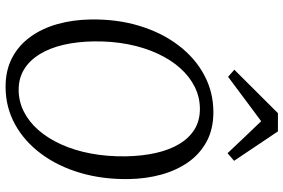

<svg xmlns="http://www.w3.org/2000/svg" viewBox="-188 -842 1040 705"><g transform="rotate(90 332.5 -490.0)"><path d="M299 10Q238.5 10 192.8 -14Q147 -38 116 -80.8Q85 -123.5 69 -180.2Q53 -237 52 -302.5Q50.5 -399.5 75.5 -481.5Q100.5 -563.5 146.8 -624.5Q193 -685.5 255.8 -719.2Q318.5 -753 392.5 -753Q454 -753 499.8 -728.5Q545.5 -704 575.8 -661Q606 -618 621.5 -562Q637 -506 638 -442.5Q639.5 -346.5 615.2 -264.2Q591 -182 545.2 -120.5Q499.5 -59 436.8 -24.5Q374 10 299 10ZM310 -38Q352.5 -38 390.2 -57Q428 -76 458.5 -111Q489 -146 511 -194.8Q533 -243.5 544.2 -303.2Q555.5 -363 554.5 -431Q553.5 -491.5 542.2 -541.5Q531 -591.5 509.2 -627.8Q487.5 -664 455.5 -683.8Q423.5 -703.5 380.5 -703.5Q338 -703.5 300 -684.8Q262 -666 231 -631.5Q200 -597 177.5 -548.5Q155 -500 143.2 -440.5Q131.5 -381 132.5 -313Q133.5 -251.5 145.5 -201Q157.5 -150.5 180.2 -114Q203 -77.5 235.5 -57.8Q268 -38 310 -38ZM236.5 -830 396 -990H463L571 -829L543 -805Q514 -836 484.5 -867Q455 -898 425.5 -928.5Q384.5 -898 344 -867.8Q303.5 -837.5 262.5 -807Z"/></g></svg>

Font: Merriweather 7pt Light
Style: Italic
Weight: 300
Italic angle: -7.8°
Designer: Eben Sorkin
Foundry: Eben Sorkin
Version: Version 2.200;gftools[0.9.31]